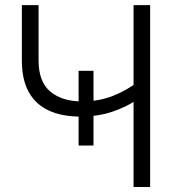

<svg xmlns="http://www.w3.org/2000/svg" viewBox="-20 -748 701 768"><path d="M301.3 -281.7Q227.5 -281.7 175 -305.9Q122.6 -330.1 95 -379.9Q67.4 -429.7 67.4 -505.9V-727.5H134.3V-505.9Q134.3 -420.9 181.4 -381.6Q228.5 -342.3 308.6 -342.3Q374 -342.3 430.4 -364Q486.8 -385.7 535.6 -423.8V-354Q488.8 -321.3 430.4 -301.5Q372.1 -281.7 301.3 -281.7ZM514.2 0V-727.5H580.6V0ZM294.4 -166V-464.8H354V-166Z"/></svg>

Font: Inter 28pt Light
Style: Regular
Weight: 300
Designer: Rasmus Andersson
Foundry: rsms
Version: Version 4.001;git-66647c0bb